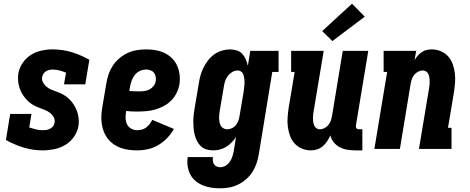

<svg xmlns="http://www.w3.org/2000/svg" viewBox="-20 -805 2540 1038"><path d="M212 8Q157 8 107 -7.5Q57 -23 12 -48L35 -189H150L138 -116Q156 -110 173.5 -105.5Q191 -101 211 -101Q221 -101 231 -102.5Q241 -104 250.5 -109Q260 -114 267 -122.5Q274 -131 275 -142Q278 -158 270.5 -171.5Q263 -185 251.5 -194Q240 -203 226 -209Q212 -215 198 -220Q184 -225 170.5 -231.5Q157 -238 145 -247Q133 -256 123 -267Q113 -278 105 -290Q97 -302 91 -316Q85 -330 81.5 -345Q78 -360 77.5 -375.5Q77 -391 79 -407Q84 -437 102 -464Q120 -491 147 -508Q174 -525 204 -531.5Q234 -538 264 -538Q319 -538 369 -522.5Q419 -507 463 -482L441 -349H326L337 -412Q320 -419 302 -424Q284 -429 265 -429Q256 -429 246.5 -427Q237 -425 229 -420Q221 -415 215.5 -407Q210 -399 208 -389Q205 -373 212.5 -359.5Q220 -346 231 -336.5Q242 -327 256 -321Q270 -315 284.5 -310Q299 -305 312.5 -298.5Q326 -292 338 -283Q350 -274 360 -263.5Q370 -253 378 -240.5Q386 -228 392 -214.5Q398 -201 401.5 -186Q405 -171 406 -155.5Q407 -140 404 -124Q399 -93 380 -65.5Q361 -38 333 -21.5Q305 -5 273.5 1.5Q242 8 212 8Z M722 8Q699 8 676.5 5Q654 2 633 -5.5Q612 -13 594.5 -25Q577 -37 563.5 -54Q550 -71 542 -91Q534 -111 530.5 -133.5Q527 -156 528 -179Q529 -202 533 -225L555 -355Q559 -380 567.5 -404.5Q576 -429 590.5 -451Q605 -473 626 -490.5Q647 -508 671 -519Q695 -530 720.5 -534Q746 -538 771 -538Q797 -538 822.5 -533.5Q848 -529 870.5 -518Q893 -507 910.5 -489.5Q928 -472 938 -449Q948 -426 951 -400.5Q954 -375 950 -349Q946 -325 934.5 -302Q923 -279 905 -261Q887 -243 864 -231Q841 -219 817.5 -212.5Q794 -206 769.5 -204Q745 -202 722 -202Q706 -202 691 -202.5Q676 -203 662 -205Q659 -187 659 -168.5Q659 -150 666 -134.5Q673 -119 688.5 -110Q704 -101 722 -101Q735 -101 747.5 -104.5Q760 -108 770.5 -116Q781 -124 789 -134.5Q797 -145 803 -157L920 -108Q905 -81 883.5 -58.5Q862 -36 835.5 -20.5Q809 -5 780 1.5Q751 8 722 8ZM735 -311Q748 -311 762 -313Q776 -315 789 -322Q802 -329 811 -341Q820 -353 822 -367Q824 -379 821.5 -391Q819 -403 812 -412Q805 -421 793.5 -425Q782 -429 770 -429Q753 -429 736.5 -421.5Q720 -414 709 -400Q698 -386 692 -369.5Q686 -353 683 -337L679 -313Q693 -312 707 -311.5Q721 -311 735 -311Z M1171 213Q1146 213 1122 209.5Q1098 206 1076.5 197Q1055 188 1037 173Q1019 158 1008.5 137.5Q998 117 994.5 93Q991 69 995 44H1131Q1130 54 1131 64.5Q1132 75 1137 83Q1142 91 1151.5 95Q1161 99 1171 99Q1186 99 1200 90.5Q1214 82 1223 68.5Q1232 55 1236.5 40.5Q1241 26 1244 11L1256 -65Q1246 -49 1232.5 -35Q1219 -21 1202.5 -11Q1186 -1 1168 3.5Q1150 8 1132 8Q1113 8 1095.5 2.5Q1078 -3 1065.5 -15Q1053 -27 1045 -43Q1037 -59 1032.5 -76.5Q1028 -94 1026.5 -112.5Q1025 -131 1025 -149.5Q1025 -168 1027.5 -187Q1030 -206 1033 -225L1055 -355Q1058 -376 1064 -397.5Q1070 -419 1080.5 -440Q1091 -461 1105.5 -479.5Q1120 -498 1139 -511.5Q1158 -525 1180.5 -531.5Q1203 -538 1225 -538Q1244 -538 1261.5 -532Q1279 -526 1290.5 -513Q1302 -500 1309 -483.5Q1316 -467 1320 -449L1333 -530H1486V-416H1452L1379 30Q1375 54 1367 78Q1359 102 1345 124Q1331 146 1311 163.5Q1291 181 1268 192.5Q1245 204 1220 208.5Q1195 213 1171 213ZM1208 -106Q1221 -106 1234 -112Q1247 -118 1255.5 -129Q1264 -140 1268.5 -152.5Q1273 -165 1275 -178L1297 -308Q1298 -317 1299 -325.5Q1300 -334 1301 -343Q1302 -352 1302 -360.5Q1302 -369 1301 -377.5Q1300 -386 1298 -394Q1296 -402 1292 -409Q1288 -416 1280.5 -420Q1273 -424 1265 -424Q1249 -424 1235 -415.5Q1221 -407 1211.5 -394Q1202 -381 1197 -366Q1192 -351 1190 -336L1168 -206Q1166 -195 1165 -184.5Q1164 -174 1164.5 -163.5Q1165 -153 1167 -143Q1169 -133 1174 -124.5Q1179 -116 1188.5 -111Q1198 -106 1208 -106Z M1661 8Q1635 8 1611.5 -2Q1588 -12 1572 -30Q1556 -48 1547.5 -72Q1539 -96 1536 -121Q1533 -146 1535 -172Q1537 -198 1541 -225L1573 -416H1554V-530H1730L1676 -206Q1674 -196 1673 -185.5Q1672 -175 1672 -164.5Q1672 -154 1673.5 -144.5Q1675 -135 1679 -126Q1683 -117 1691 -111.5Q1699 -106 1709 -106Q1722 -106 1734.5 -112.5Q1747 -119 1755.5 -129.5Q1764 -140 1768.5 -153Q1773 -166 1775 -178L1833 -530H1971L1904 -126Q1904 -122 1904.5 -118Q1905 -114 1907.5 -111Q1910 -108 1913.5 -107Q1917 -106 1921 -106H1939V8H1903Q1880 8 1858 4.5Q1836 1 1817 -9Q1798 -19 1784.5 -35.5Q1771 -52 1766 -73Q1759 -57 1749 -42Q1739 -27 1725.5 -15Q1712 -3 1695 2.5Q1678 8 1661 8ZM1777 -583 1722 -637 1883 -785 1952 -715Z M2004 0 2073 -416H2054V-530H2230L2221 -480Q2229 -493 2238.5 -504Q2248 -515 2260.5 -523.5Q2273 -532 2287 -535Q2301 -538 2314 -538Q2340 -538 2363.5 -528Q2387 -518 2403 -500Q2419 -482 2427.5 -458Q2436 -434 2439 -409Q2442 -384 2440 -358Q2438 -332 2434 -305L2402 -114H2421V0H2245L2299 -324Q2301 -334 2302 -344.5Q2303 -355 2303 -365.5Q2303 -376 2301.5 -385.5Q2300 -395 2296 -404Q2292 -413 2284 -418.5Q2276 -424 2266 -424Q2253 -424 2240.5 -417.5Q2228 -411 2219.5 -400.5Q2211 -390 2206.5 -377Q2202 -364 2200 -352L2142 0Z"/></svg>

Font: Iosevka Slab Heavy
Style: Italic
Weight: 900
Italic angle: -9°
Monospace: yes
Designer: Belleve Invis
Foundry: Belleve Invis
Version: Version 11.1.0; ttfautohint (v1.8.3)